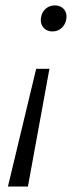

<svg xmlns="http://www.w3.org/2000/svg" viewBox="-20 -488 304 703"><path d="M161 -236 82.2 195H9L112.4 -236ZM180.5 -468.2Q195.4 -468.2 205.9 -461.3Q216.4 -454.5 220.8 -443.1Q225.2 -431.7 222.5 -416.5Q219.2 -398 205.5 -385.5Q191.8 -372.9 171.8 -372.9Q157.5 -372.9 147 -380Q136.5 -387.2 132.1 -399Q127.7 -410.9 130.5 -425.2Q133.7 -444.6 147.7 -456.4Q161.6 -468.2 180.5 -468.2Z"/></svg>

Font: Ysabeau
Style: Bold Italic
Weight: 700
Italic angle: -12°
Designer: Christian Thalmann (Catharsis Fonts)
Version: Version 2.002